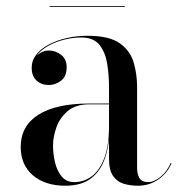

<svg xmlns="http://www.w3.org/2000/svg" viewBox="-20 -582 566 612"><path d="M419 10Q395.5 10 374.5 3.8Q353.5 -2.5 340.5 -21Q327.5 -39.5 327.5 -75V-304.5Q327.5 -340.5 322 -377Q316.5 -413.5 297.8 -438Q279 -462.5 239 -462.5Q211.5 -462.5 184 -455.5Q156.5 -448.5 134 -436Q111.5 -423.5 97.8 -405.8Q84 -388 84 -366H82Q82 -391.5 98.8 -406.2Q115.5 -421 135.5 -421Q157 -421 174.8 -407.2Q192.5 -393.5 192.5 -368Q192.5 -338 174.2 -324.5Q156 -311 135.5 -311Q112.5 -311 96.8 -325Q81 -339 81 -366Q81 -389.5 95.8 -408.2Q110.5 -427 135.8 -440.2Q161 -453.5 193 -460.8Q225 -468 259 -468Q328 -468 361.8 -444Q395.5 -420 406.2 -382.5Q417 -345 417 -304.5V-46Q417 -28 424.2 -14.8Q431.5 -1.5 453 -1.5Q470.5 -1.5 491.5 -18.2Q512.5 -35 524.5 -63.5L526.5 -61.5Q513.5 -30 484.8 -10Q456 10 419 10ZM188.5 10Q123.5 10 84.8 -23.2Q46 -56.5 46 -113.5Q46 -180.5 102.2 -216.2Q158.5 -252 265 -252H374V-249.5H265Q221 -249.5 195.8 -228Q170.5 -206.5 159.8 -176Q149 -145.5 149 -118Q149 -93 155 -66Q161 -39 176 -20.2Q191 -1.5 217 -1.5Q247 -1.5 272 -19.8Q297 -38 312.2 -77.5Q327.5 -117 327.5 -180.5H329.5Q329.5 -123.5 315.5 -80.5Q301.5 -37.5 270.5 -13.8Q239.5 10 188.5 10ZM138 -560V-562.5H378V-560Z"/></svg>

Font: Bodoni Moda 72pt
Style: Regular
Weight: 400
Designer: Owen Earl
Foundry: indestructible type
Version: Version 2.005